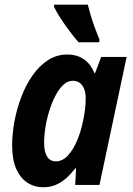

<svg xmlns="http://www.w3.org/2000/svg" viewBox="-20 -788 565 818"><path d="M163.6 9.8Q127 9.8 96.9 -9.5Q66.9 -28.8 49.3 -68.1Q31.7 -107.4 31.7 -168Q31.7 -216.8 41.5 -270.3Q51.3 -323.7 70.6 -374.5Q89.8 -425.3 118.2 -466.1Q146.5 -506.8 183.8 -531.2Q221.2 -555.7 266.6 -555.7Q294.9 -555.7 316.9 -546.6Q338.9 -537.6 355.2 -520.3Q371.6 -502.9 381.8 -477.1H385.3L411.1 -545.4H519.5L403.8 0H300.3L304.2 -70.8H300.8Q282.2 -46.9 262 -28.8Q241.7 -10.7 217.8 -0.5Q193.8 9.8 163.6 9.8ZM217.8 -100.6Q246.1 -100.6 268.8 -125Q291.5 -149.4 307.6 -187.3Q323.7 -225.1 332 -264.2Q339.4 -297.4 342.3 -322.3Q345.2 -347.2 345.2 -370.6Q345.2 -403.8 330.6 -423.8Q315.9 -443.8 290 -443.8Q268.6 -443.8 250 -426.8Q231.4 -409.7 216.6 -381.1Q201.7 -352.5 190.7 -317.9Q179.7 -283.2 173.8 -247.1Q168 -210.9 168 -179.7Q168 -140.6 180.9 -120.6Q193.8 -100.6 217.8 -100.6ZM314.5 -607.9Q298.3 -626.5 277.8 -653.6Q257.3 -680.7 239 -708.7Q220.7 -736.8 210.4 -758.3V-768.1H354Q359.4 -746.1 366.7 -721.9Q374 -697.8 383.3 -672.1Q392.6 -646.5 403.8 -620.1L402.8 -607.9Z"/></svg>

Font: Open Sans SemiCondensed
Style: Bold Italic
Weight: 700
Width: 4
Italic angle: -12°
Designer: Monotype Design Team
Foundry: Monotype Imaging Inc.
Version: Version 3.003